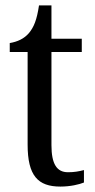

<svg xmlns="http://www.w3.org/2000/svg" viewBox="-20 -679 349 709"><path d="M203 10C240 10 273 2 290 -5V-51C271 -46 254 -43 231 -43C190 -43 170 -73 170 -143V-487H282V-536H170V-659H124C116 -605 105 -579 87 -557C69 -536 45 -525 16 -520V-487H82V-145C82 -30 120 10 203 10Z"/></svg>

Font: Noto Serif Myanmar Condensed
Style: Regular
Weight: 400
Width: 3
Designer: Ben Mitchell and the Monotype Design Team
Foundry: Monotype Imaging Inc.
Version: Version 2.106